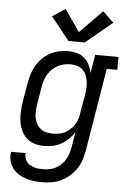

<svg xmlns="http://www.w3.org/2000/svg" viewBox="-64 -826 728 1085"><g transform="rotate(5 300.0 -283.5)"><path d="M217 213Q192 213 168 210Q144 207 121.5 199.5Q99 192 80 179.5Q61 167 47.5 148Q34 129 28.5 105Q23 81 27 57H110Q108 70 111.5 83Q115 96 122.5 106Q130 116 141 122.5Q152 129 164.5 133Q177 137 190.5 138Q204 139 217 139Q235 139 253 135.5Q271 132 287.5 123.5Q304 115 318 101.5Q332 88 341.5 71.5Q351 55 356.5 38Q362 21 365 3L380 -85Q366 -64 347 -45.5Q328 -27 305.5 -14.5Q283 -2 258.5 3Q234 8 210 8Q210 8 210 8Q210 8 210 8Q182 8 155.5 0Q129 -8 110 -25.5Q91 -43 80 -67.5Q69 -92 65 -118.5Q61 -145 62.5 -173.5Q64 -202 68 -230L87 -340Q91 -365 99 -390.5Q107 -416 120.5 -439Q134 -462 154 -481.5Q174 -501 198 -514Q222 -527 248 -532.5Q274 -538 299 -538Q325 -538 349 -531.5Q373 -525 391 -509.5Q409 -494 420 -472Q431 -450 436 -426L453 -530H585V-457H525L447 15Q442 42 433.5 68Q425 94 409 117.5Q393 141 371 160.5Q349 180 323.5 192Q298 204 271 208.5Q244 213 217 213ZM254 -66Q271 -66 288 -69Q305 -72 321 -80Q337 -88 350.5 -100.5Q364 -113 374 -128Q384 -143 389.5 -159.5Q395 -176 397 -193L416 -303Q419 -322 420 -341Q421 -360 418 -378.5Q415 -397 408 -413.5Q401 -430 388 -442Q375 -454 357 -459.5Q339 -465 320 -465Q301 -465 283 -461Q265 -457 248 -448.5Q231 -440 217 -426.5Q203 -413 193 -397Q183 -381 177 -363.5Q171 -346 168 -328L150 -218Q147 -199 146.5 -180Q146 -161 149.5 -143.5Q153 -126 162 -110.5Q171 -95 185 -84.5Q199 -74 217 -70Q235 -66 254 -66ZM388 -595H296L191 -726L264 -774L350 -650L477 -780L539 -720Z"/></g></svg>

Font: Iosevka Slab Extended
Style: Italic
Weight: 400
Width: 7
Italic angle: -9°
Monospace: yes
Designer: Belleve Invis
Foundry: Belleve Invis
Version: Version 11.1.0; ttfautohint (v1.8.3)